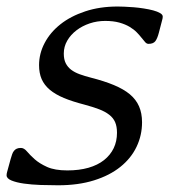

<svg xmlns="http://www.w3.org/2000/svg" viewBox="-57 -549 575 580"><path d="M146.5 -34.2Q182.1 -34.2 210.2 -42.2Q238.3 -50.3 257.3 -65.4Q276.4 -80.6 286.4 -101.3Q296.4 -122.1 296.4 -147.9Q296.4 -167 290.8 -179.9Q285.2 -192.9 272.9 -202.4Q260.7 -211.9 242.2 -219Q223.6 -226.1 198.2 -232.9Q162.1 -242.2 136.2 -252.9Q110.4 -263.7 93.5 -277.8Q76.7 -292 68.8 -310.1Q61 -328.1 61 -352.1Q61 -387.2 77.9 -419.2Q94.7 -451.2 125.5 -475.6Q156.2 -500 200.2 -514.6Q244.1 -529.3 298.3 -529.3Q305.7 -529.3 318.6 -528.8Q331.5 -528.3 346.7 -527.1Q361.8 -525.9 377.4 -523.4Q393.1 -521 405.8 -517.6Q418.5 -514.2 426.5 -509.5Q434.6 -504.9 434.6 -499Q434.6 -494.1 433.1 -489.3L422.9 -450.2Q418.5 -433.1 412.4 -424.8Q406.2 -416.5 391.6 -416.5Q386.2 -416.5 381.6 -421.6Q377 -426.8 370.8 -434.6Q364.7 -442.4 356.2 -451.2Q347.7 -460 334.7 -467.8Q321.8 -475.6 303.7 -480.7Q285.6 -485.8 260.7 -485.8Q236.3 -485.8 213.9 -478.3Q191.4 -470.7 174.1 -457.5Q156.7 -444.3 146.2 -426.3Q135.7 -408.2 135.7 -387.2Q135.7 -369.6 141.6 -357.9Q147.5 -346.2 158.2 -338.1Q168.9 -330.1 183.8 -324.7Q198.7 -319.3 217.3 -314.5Q257.8 -304.2 287.1 -292Q316.4 -279.8 335.2 -264.2Q354 -248.5 363 -227.8Q372.1 -207 372.1 -179.7Q372.1 -140.1 355.5 -105.5Q338.9 -70.8 306.6 -44.9Q274.4 -19 227.1 -4.2Q179.7 10.7 118.7 10.7Q93.3 10.7 65.7 9.8Q38.1 8.8 15.4 5.6Q-7.3 2.4 -22.2 -3.7Q-37.1 -9.8 -37.1 -19.5Q-37.1 -23.9 -35.6 -29.3L-24.9 -68.4Q-22.5 -76.7 -20.3 -83Q-18.1 -89.4 -14.6 -93.5Q-11.2 -97.7 -6.3 -99.9Q-1.5 -102.1 6.3 -102.1Q15.6 -102.1 24.4 -91.6Q33.2 -81.1 47.6 -68.1Q62 -55.2 85.2 -44.7Q108.4 -34.2 146.5 -34.2Z"/></svg>

Font: Arian AMU Serif
Style: Italic
Weight: 400
Italic angle: -15°
Designer: Ruben Hakobyan (Tarumian)
Foundry: Ruben Hakobyan (Tarumian)
Version: Version 1.002